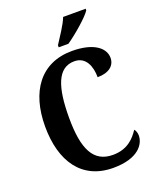

<svg xmlns="http://www.w3.org/2000/svg" viewBox="-169 -1029 925 1136"><g transform="rotate(-20 293.5 -460.5)"><path d="M284 -784V-771H345C402 -810 490 -886 512 -921V-931H370C353 -886 311 -827 284 -784ZM345 10C504 10 551 -66 551 -119C551 -135 545 -152 537 -160C506 -113 460 -63 369 -63C246 -63 199 -161 199 -358C199 -550 236 -662 342 -662C416 -662 440 -592 440 -526C513 -526 551 -560 551 -608C551 -672 483 -724 350 -724C151 -724 48 -576 48 -358C48 -137 148 10 345 10Z"/></g></svg>

Font: Noto Serif Georgian Condensed Bold
Style: Regular
Weight: 700
Width: 3
Designer: Monotype Design Team, Akaki Razmadze
Foundry: Google LLC
Version: Version 2.003